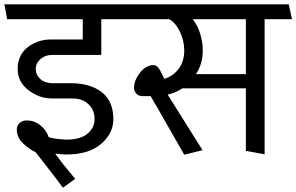

<svg xmlns="http://www.w3.org/2000/svg" viewBox="-31 -700 1375 891"><path d="M195 -63Q214 -58 234.5 -55.5Q255 -53 275 -52Q343 -52 375.5 -80Q408 -108 408 -148Q408 -189 380 -216Q352 -243 305 -243H211Q151 -243 101 -281.5Q51 -320 51 -380Q51 -444 97 -480.5Q143 -517 209 -517H353V-611H2Q-1 -628 -4 -645.5Q-7 -663 -11 -680H535L549 -611H439V-445H210Q179 -445 157 -426Q135 -407 135 -380Q135 -352 156.5 -333Q178 -314 212 -314H296Q388 -314 441.5 -272Q495 -230 495 -147Q495 -81 438 -32Q381 17 277 17Q264 17 251 15.5Q238 14 225 13L262 62L318 130L261 171Q230 129 198 88Q166 47 134 6Q105 -7 76 -34.5Q47 -62 47 -99Q47 -118 60 -129.5Q73 -141 93 -141Q129 -141 157 -118Q185 -95 195 -63Z M1110 -611H863Q886 -583 898 -543.5Q910 -504 910 -466Q910 -435 902 -407Q894 -379 878 -356H1110ZM668 -254H629Q612 -254 601.5 -265.5Q591 -277 591 -293Q591 -327 618.5 -362.5Q646 -398 682 -398Q698 -398 711 -375Q724 -352 731 -334Q772 -346 798 -380.5Q824 -415 824 -466Q824 -509 805 -550.5Q786 -592 755 -611H542Q539 -628 535.5 -645.5Q532 -663 528 -680H1309L1324 -611H1197V16L1110 0V-290H815Q801 -280 783.5 -272.5Q766 -265 747 -261L909 -3L824 18Q785 -49 746.5 -117.5Q708 -186 668 -254Z"/></svg>

Font: Palanquin
Style: Regular
Weight: 400
Designer: Pria Ravichandran
Version: Version 1.0.4